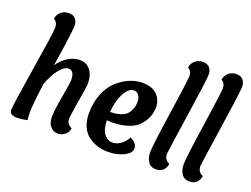

<svg xmlns="http://www.w3.org/2000/svg" viewBox="-112 -984 1616 1235"><g transform="rotate(20 695.5 -366.5)"><path d="M173 -259Q153 -109 153 -59Q153 -30 156 -5Q117 4 90 4Q35 4 35 -31Q35 -66 77.5 -327.5Q120 -589 120 -625Q120 -662 93 -676Q95 -703 117 -723Q139 -743 171 -743Q203 -743 218 -724.5Q233 -706 233 -679Q233 -655 219 -553Q205 -451 195 -395Q225 -438 264 -461Q303 -484 339 -484Q388 -484 414.5 -449Q441 -414 441 -358Q441 -340 423.5 -238Q406 -136 404 -108Q404 -69 441 -52Q437 -24 415.5 -7Q394 10 368 10Q338 10 317 -13Q296 -36 296 -80Q296 -122 314 -222.5Q332 -323 332 -342Q332 -407 292 -407Q262 -407 229.5 -365.5Q197 -324 173 -259Z M636 -179Q637 -117 660.5 -86.5Q684 -56 718 -56Q746 -56 773 -75Q800 -94 817 -126Q865 -107 865 -67Q865 -36 818 -13Q771 10 710 10Q672 10 638.5 -0.5Q605 -11 575.5 -32.5Q546 -54 529 -92.5Q512 -131 512 -183Q512 -256 536 -315.5Q560 -375 598.5 -410.5Q637 -446 681.5 -465Q726 -484 770 -484Q837 -484 871 -449.5Q905 -415 905 -363Q905 -313 876 -266.5Q847 -220 798 -200Q744 -177 669 -177Q654 -177 636 -179ZM781 -358Q781 -384 768.5 -401.5Q756 -419 736 -419Q699 -419 671 -366.5Q643 -314 637 -236Q656 -236 669.5 -237.5Q683 -239 706 -246Q729 -253 743.5 -265Q758 -277 769.5 -301Q781 -325 781 -358Z M1151 -679Q1151 -642 1113.5 -391.5Q1076 -141 1073 -109Q1073 -67 1110 -52Q1098 10 1039 10Q1003 10 985.5 -17Q968 -44 968 -81Q968 -128 1001.5 -353Q1035 -578 1038 -625Q1038 -662 1011 -676Q1013 -703 1035 -723Q1057 -743 1089 -743Q1121 -743 1136 -724.5Q1151 -706 1151 -679Z M1380 -679Q1380 -642 1342.5 -391.5Q1305 -141 1302 -109Q1302 -67 1339 -52Q1327 10 1268 10Q1232 10 1214.5 -17Q1197 -44 1197 -81Q1197 -128 1230.5 -353Q1264 -578 1267 -625Q1267 -662 1240 -676Q1242 -703 1264 -723Q1286 -743 1318 -743Q1350 -743 1365 -724.5Q1380 -706 1380 -679Z"/></g></svg>

Font: Overlock
Style: Bold Italic
Weight: 700
Designer: Dario Muhafara
Foundry: Dario Manuel Muhafara
Version: Version 1.002